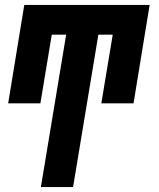

<svg xmlns="http://www.w3.org/2000/svg" viewBox="-20 -550 640 775"><path d="M145 205 247 -410H189L143 -133H13L78 -530H584L519 -133H389L435 -410H377L275 205Z"/></svg>

Font: Iosevka Curly Slab HvEx
Style: Italic
Weight: 900
Width: 7
Italic angle: -9°
Monospace: yes
Designer: Belleve Invis
Foundry: Belleve Invis
Version: Version 11.1.0; ttfautohint (v1.8.3)